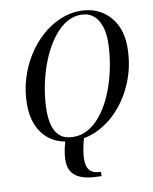

<svg xmlns="http://www.w3.org/2000/svg" viewBox="-105 -838 926 1165"><g transform="rotate(-10 357.5 -255.0)"><path d="M300 10Q185 10 119.8 -61.5Q54.5 -133 54.5 -255Q54.5 -337 77 -412Q99.5 -487 139.2 -550.5Q179 -614 231.5 -661Q284 -708 344.8 -734Q405.5 -760 469.5 -760Q541 -760 596.5 -727.8Q652 -695.5 683.5 -636Q715 -576.5 715 -495Q715 -392.5 681.8 -301.2Q648.5 -210 590.8 -140Q533 -70 458.2 -30Q383.5 10 300 10ZM425 250Q328.5 250 281 223.5Q233.5 197 226.8 141.8Q220 86.5 245 0Q273 2.5 302.8 2.5Q332.5 2.5 360.5 0Q342 68 338.8 111.8Q335.5 155.5 345.2 179.8Q355 204 375.8 213.8Q396.5 223.5 425 223.5ZM300 -14Q348.5 -14 390 -37.8Q431.5 -61.5 465.5 -102.8Q499.5 -144 525.5 -197.5Q551.5 -251 569.2 -311.5Q587 -372 596 -434.2Q605 -496.5 605 -554.5Q605 -585.5 598.2 -617.2Q591.5 -649 576.2 -676Q561 -703 534.8 -719.5Q508.5 -736 469.5 -736Q423.5 -736 383 -712.2Q342.5 -688.5 308.8 -647.2Q275 -606 248.2 -552.5Q221.5 -499 203 -438.5Q184.5 -378 174.8 -315.8Q165 -253.5 165 -195.5Q165 -144.5 177 -103.5Q189 -62.5 218.5 -38.2Q248 -14 300 -14Z"/></g></svg>

Font: Bodoni Moda 9pt
Style: Italic
Weight: 400
Italic angle: -13°
Designer: Owen Earl
Foundry: indestructible type
Version: Version 2.005